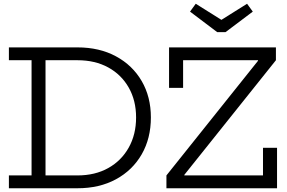

<svg xmlns="http://www.w3.org/2000/svg" viewBox="-20 -1005 1530 1025"><path d="M1184 -833.5H1139.5L994.5 -943L1025 -985L1162 -899L1299 -985L1329.5 -943ZM325.5 0V-68.5H393.5Q487.5 -68.5 557.8 -107.8Q628 -147 667.2 -217Q706.5 -287 706.5 -378Q706.5 -468.5 667.2 -537.5Q628 -606.5 557.8 -645Q487.5 -683.5 393.5 -683.5H325.5V-752H393.5Q511 -752 599.2 -704.2Q687.5 -656.5 736.5 -572.2Q785.5 -488 785.5 -378Q785.5 -266.5 736.5 -181.2Q687.5 -96 599.2 -48Q511 0 393.5 0ZM27.5 0V-68.5H148.5V-683.5H27.5V-752H351.5V-683.5H223V-68.5H351.5V0ZM868.5 -68.5 1357.5 -680.5V-702.5L1453 -683.5L964 -71.5V-48ZM1453 -752V-683.5H957.5V-536H882.5V-752ZM1384 -216H1459V0H868.5V-68.5H1384Z"/></svg>

Font: Hepta Slab ExtraLight
Style: Regular
Weight: 400
Version: Version 1.102